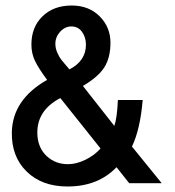

<svg xmlns="http://www.w3.org/2000/svg" viewBox="-20 -665 635 697"><path d="M292 -503Q292 -529 278 -549Q264 -569 239 -569Q216 -569 198.5 -550Q181 -531 181 -506Q181 -489 188.5 -472.5Q196 -456 203.5 -447Q211 -438 232 -413Q292 -444 292 -503ZM345 -126 199 -309Q109 -262 116 -171Q120 -125 151 -97Q182 -69 227 -69Q257 -69 290 -85Q323 -101 345 -126ZM459 -133 567 0H449L403 -58Q336 12 225 12Q132 12 76.5 -42.5Q21 -97 23 -186Q26 -304 151 -375Q120 -417 107 -444Q94 -471 94 -503Q94 -567 134.5 -606Q175 -645 240 -645Q303 -645 342 -605.5Q381 -566 381 -510Q381 -456 359 -421Q337 -386 281 -353Q371 -239 395 -208Q405 -236 408 -302H498Q489 -195 459 -133Z"/></svg>

Font: GFS Neohellenic Rg
Style: Bold
Weight: 700
Designer: Designed by Takis Katsoulidis and George D. Matthiopoulos.
Foundry: Designed by Takis Katsoulidis and George D. Matthiopoulos.
Version: Version 1.0